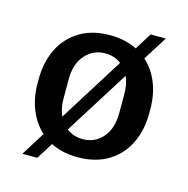

<svg xmlns="http://www.w3.org/2000/svg" viewBox="-95 -660 790 807"><g transform="rotate(15 300.0 -256.0)"><path d="M300 10Q224 10 169.5 -23Q115 -56 86 -114.5Q57 -173 57 -247V-264Q57 -340 86 -398Q115 -456 169.5 -488.5Q224 -521 299 -521Q376 -521 430.5 -488Q485 -455 514 -397Q543 -339 543 -264V-247Q543 -171 514 -113Q485 -55 430.5 -22.5Q376 10 300 10ZM300 -69Q353 -69 387 -108Q421 -147 421 -215V-296Q421 -364 387 -403Q353 -442 300 -442Q248 -442 213.5 -403Q179 -364 179 -296V-215Q179 -147 213.5 -108Q248 -69 300 -69ZM72 56 463 -568H529L137 56Z"/></g></svg>

Font: Chivo Mono Medium
Style: Regular
Weight: 500
Monospace: yes
Designer: Hector Gatti
Foundry: Omnibus-Type
Version: Version 1.008